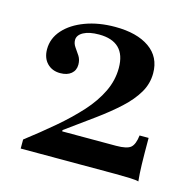

<svg xmlns="http://www.w3.org/2000/svg" viewBox="-73 -501 582 578"><g transform="rotate(15 218.0 -211.5)"><path d="M405.6 4Q399.2 1.6 378.2 0.8Q357.3 0 333.9 0H37.9V-28.2Q83.1 -62.9 123.4 -97.2Q163.7 -131.5 194.8 -165.7Q225.8 -200 243.1 -235.9Q260.5 -271.8 260.5 -310.5Q260.5 -351.6 239.5 -372.2Q218.5 -392.7 177.4 -392.7Q146.8 -392.7 129 -383.1Q111.3 -373.4 111.3 -358.1Q111.3 -346.8 118.5 -336.7Q125.8 -326.6 133.1 -315.3Q140.3 -304 140.3 -288.7Q140.3 -271 127.8 -260.5Q115.3 -250 93.5 -250Q68.5 -250 52.8 -266.1Q37.1 -282.3 37.1 -309.7Q37.1 -343.5 60.9 -370.2Q84.7 -396.8 125.8 -412.1Q166.9 -427.4 218.5 -427.4Q286.3 -427.4 325.4 -400Q364.5 -372.6 364.5 -321.8Q364.5 -289.5 348 -261.3Q331.5 -233.1 301.6 -205.6Q271.8 -178.2 231.9 -149.2Q191.9 -120.2 145.2 -86.3V-82.3H312.9Q346.8 -82.3 358.5 -92.3Q370.2 -102.4 373.4 -130.6H401.6Q401.6 -77.4 402.4 -48Q403.2 -18.5 405.6 4Z"/></g></svg>

Font: Playfair SemiBold
Style: Regular
Weight: 600
Designer: Claus Eggers Sørensen
Foundry: Claus Eggers Sørensen
Version: Version 2.001;gftools[0.9.30]